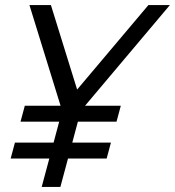

<svg xmlns="http://www.w3.org/2000/svg" viewBox="-20 -740 692 760"><path d="M652.5 -720H567.5L285.3 -385.5L181.5 -720H96.5L219.7 -321.5H78.2L61.3 -258.5H214.3L192.1 -175.5H39.1L22.2 -112.5H175.2L145 0H219L249.2 -112.5H402.2L419.1 -175.5H266.1L288.3 -258.5H441.3L458.2 -321.5H316.7Z"/></svg>

Font: Manrope
Style: RegularItalic
Weight: 400
Italic angle: -15°
Designer: Mikhail Sharanda
Foundry: Mikhail Sharanda
Version: Version 4.502;hotconv 1.0.109;makeotfexe 2.5.65596